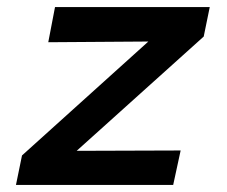

<svg xmlns="http://www.w3.org/2000/svg" viewBox="-20 -521 640 541"><path d="M25 0 42 -83 398 -404 116 -402 135 -501H571L554 -418L196 -96L489 -97L468 0Z"/></svg>

Font: Red Hat Mono Medium
Style: Italic
Weight: 500
Italic angle: -12°
Monospace: yes
Designer: Pentagram, MCKL
Foundry: Pentagram, MCKL
Version: Version 1.023; ttfautohint (v1.8.3)